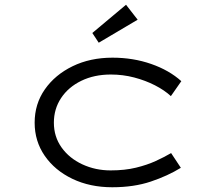

<svg xmlns="http://www.w3.org/2000/svg" viewBox="-20 -779 911 809"><path d="M453 10Q359 10 285 -25.5Q211 -61 168.5 -122.5Q126 -184 126 -262Q126 -341 169 -402.5Q212 -464 286 -500Q360 -536 454 -536Q541 -536 617 -509.5Q693 -483 744 -437L700 -374Q673 -399 633 -419.5Q593 -440 545.5 -452.5Q498 -465 447 -465Q377 -465 322.5 -438.5Q268 -412 237.5 -366Q207 -320 207 -262Q207 -203 239.5 -157.5Q272 -112 327 -86.5Q382 -61 446 -61Q506 -61 553 -72.5Q600 -84 636 -100.5Q672 -117 701 -134L742 -72Q687 -38 615.5 -14Q544 10 453 10ZM396 -599 369 -640 511 -759 560 -696Z"/></svg>

Font: Lexend Zetta Light
Style: Regular
Weight: 300
Designer: Bonnie Shaver-Troup, Thomas Jockin
Foundry: Lexend
Version: Version 1.007